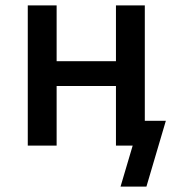

<svg xmlns="http://www.w3.org/2000/svg" viewBox="-20 -540 640 712"><path d="M427 152 472 0H410V-221H190V0H83V-520H190V-313H410V-520H517V-92H595L523 152Z"/></svg>

Font: Iosevka Semibold Extended
Style: Regular
Weight: 600
Width: 7
Monospace: yes
Designer: Belleve Invis
Foundry: Belleve Invis
Version: Version 32.5.0; ttfautohint (v1.8.4)